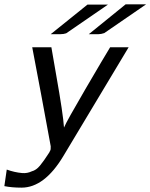

<svg xmlns="http://www.w3.org/2000/svg" viewBox="-28 -690 691 882"><path d="M205 -533 374 -669H468L276 -537Q264 -533 250 -533ZM380 -533 549 -670H643L451 -538Q436 -533 425 -533ZM120 -473H208L230 -346Q262 -166 266 -104Q278 -133 364.5 -281Q451 -429 478 -473H563L263 27Q176 172 71 172Q26 172 -8 165L3 89Q39 102 74 105Q97 107 118 97Q138 92 155.5 71Q173 50 198 11Q202 4 204 -1Q205 -3 205 -18L162 -251Q136 -389 120 -473Z"/></svg>

Font: Coval
Style: Book Italic
Weight: 350
Foundry: Context Ltd
Version: Version 001.000